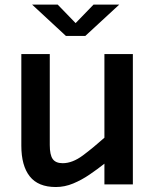

<svg xmlns="http://www.w3.org/2000/svg" viewBox="-20 -778 638 810"><path d="M215.5 11Q141 11 105.5 -34Q70 -79 70 -163.5V-550H190V-166Q190 -124.5 202.5 -107Q215 -89.5 244.5 -89.5Q285.5 -89.5 329.5 -122.2Q373.5 -155 420.5 -197V-550H540.5V0H420.5V-87.5Q391.5 -64.5 358.2 -41.8Q325 -19 289 -4Q253 11 215.5 11ZM115.5 -758.5H223.5L299 -680.5L374.5 -758.5H483L340 -626.5H258Z"/></svg>

Font: Junction SemiBold
Style: Regular
Weight: 600
Designer: Caroline Hadilaksono
Foundry: Caroline Hadilaksono, Tyler Finck, The League of Moveable Type
Version: Version 2.000; ttfautohint (v1.8.3)